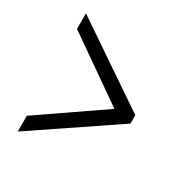

<svg xmlns="http://www.w3.org/2000/svg" viewBox="-122 -705 670 695"><g transform="rotate(30 212.5 -358.0)"><path d="M43 -111 382 -340V-375L43 -605V-540L305 -357L43 -177Z"/></g></svg>

Font: Noto Serif Myanmar ExtCond
Style: Regular
Weight: 400
Width: 2
Designer: Ben Mitchell and the Monotype Design Team
Foundry: Monotype Imaging Inc.
Version: Version 2.106